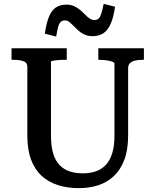

<svg xmlns="http://www.w3.org/2000/svg" viewBox="-20 -961 808 998"><path d="M245 -257Q245 -201 256.5 -163Q268 -125 290 -102.5Q312 -80 342.5 -70Q373 -60 411 -60Q447 -60 477 -70Q507 -80 529 -103Q551 -126 563 -163.5Q575 -201 575 -257V-630Q575 -635 568 -638.5Q561 -642 550 -644.5Q539 -647 526 -648.5Q513 -650 500 -650H491V-710H728V-650H718Q698 -650 681.5 -646Q665 -642 655.5 -632.5Q646 -623 646 -606V-257Q646 -183 626.5 -131Q607 -79 572 -46Q537 -13 490.5 2Q444 17 390 17Q331 17 282 1.5Q233 -14 197 -46.5Q161 -79 141.5 -131Q122 -183 122 -257V-614Q122 -636 102 -643Q82 -650 50 -650H40V-710H327V-650H318Q306 -650 293 -649.5Q280 -649 269 -647.5Q258 -646 251.5 -644.5Q245 -643 245 -640ZM461 -773Q437 -773 419 -781.5Q401 -790 387.5 -802Q374 -814 362.5 -826Q351 -838 340.5 -846.5Q330 -855 318 -855Q303 -855 294.5 -846Q286 -837 281.5 -818.5Q277 -800 272 -771L213 -786Q221 -841 234.5 -874Q248 -907 270 -922Q292 -937 327 -937Q349 -937 366.5 -928.5Q384 -920 397.5 -908.5Q411 -897 422.5 -885Q434 -873 445.5 -865Q457 -857 471 -857Q486 -857 494 -866Q502 -875 507.5 -893.5Q513 -912 519 -941L578 -926Q570 -870 555 -836.5Q540 -803 517 -788Q494 -773 461 -773Z"/></svg>

Font: Roboto Serif SemiCondensed Medium
Style: Regular
Weight: 500
Width: 4
Designer: Greg Gazdowicz
Foundry: Commercial Type
Version: Version 1.007